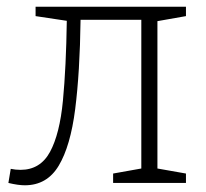

<svg xmlns="http://www.w3.org/2000/svg" viewBox="-20 -545 615 572"><path d="M54 7Q34 7 5 0L12 -42Q26 -39 41 -39Q100 -39 129 -92.5Q158 -146 167.5 -245.5Q177 -345 179 -483L86 -497V-525H534V-497L449 -482V-43L534 -28V0H317V-28L401 -43V-486H220Q218 -330 204 -220Q190 -110 155 -51.5Q120 7 54 7Z"/></svg>

Font: Bitter Light
Style: Regular
Weight: 300
Designer: Sol Matas, and Bitter project Authors
Foundry: Sol Matas
Version: Version 2.001